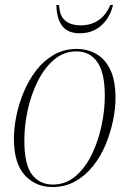

<svg xmlns="http://www.w3.org/2000/svg" viewBox="-20 -743 520 773"><path d="M191 10Q123 10 79.5 -38Q36 -86 36 -185Q36 -228 46 -277Q56 -326 76 -373.5Q96 -421 126 -460Q156 -499 197 -522.5Q238 -546 289 -546Q332 -546 367.5 -526Q403 -506 424 -462.5Q445 -419 445 -348Q445 -306 435 -257.5Q425 -209 405.5 -161.5Q386 -114 355.5 -75.5Q325 -37 284 -13.5Q243 10 191 10ZM193 0Q245 0 284.5 -34Q324 -68 350 -122Q376 -176 389 -238Q402 -300 402 -356Q402 -450 372 -493Q342 -536 287 -536Q237 -536 198 -503Q159 -470 132 -416Q105 -362 91.5 -299.5Q78 -237 78 -178Q78 -80 109 -40Q140 0 193 0ZM301 -609Q253 -609 230.5 -638.5Q208 -668 207 -723H218Q220 -641 306 -641Q346 -641 376.5 -661.5Q407 -682 424 -723H435Q423 -672 388 -640.5Q353 -609 301 -609Z"/></svg>

Font: Noto Serif Display SemiCondensed ExtraLight
Style: Italic
Weight: 200
Width: 4
Italic angle: -12°
Designer: Monotype Design Team
Foundry: Monotype Imaging Inc.
Version: Version 2.009